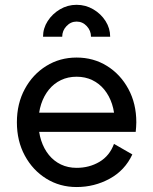

<svg xmlns="http://www.w3.org/2000/svg" viewBox="-20 -752 624 782"><path d="M85 -293V-214.8H444.3L478.5 -293ZM444.3 -166Q426.3 -117.2 385 -92.8Q343.8 -68.4 292 -68.4Q256.8 -68.4 228.3 -82Q199.7 -95.7 179.2 -120.8Q158.7 -146 147.7 -179.9Q136.7 -213.9 136.7 -253.9Q136.7 -294.4 147.7 -328.1Q158.7 -361.8 179.2 -387Q199.7 -412.1 228.3 -425.8Q256.8 -439.5 292 -439.5Q327.1 -439.5 355.7 -425.8Q384.3 -412.1 404.8 -387Q425.3 -361.8 436.3 -328.1Q447.3 -294.4 447.3 -253.9Q447.3 -243.7 446.5 -234.1Q445.8 -224.6 444.3 -214.8H532.7Q533.7 -224.6 534.4 -234.4Q535.2 -244.1 535.2 -253.9Q535.2 -330.1 502.9 -389.6Q470.7 -449.2 415.8 -483.4Q360.8 -517.6 292 -517.6Q223.6 -517.6 168.5 -483.4Q113.3 -449.2 81.1 -389.6Q48.8 -330.1 48.8 -253.9Q48.8 -177.7 81.1 -118.2Q113.3 -58.6 168.5 -24.4Q223.6 9.8 292 9.8Q364.7 9.8 426.8 -24.2Q488.8 -58.1 519 -123ZM292 -732.4Q328.6 -732.4 359.9 -714.1Q391.1 -695.8 409.9 -666.3Q428.7 -636.7 428.7 -602.5H350.6Q350.6 -627 333.5 -645.5Q316.4 -664.1 292 -664.1Q268.1 -664.1 250.7 -645.5Q233.4 -627 233.4 -602.5H155.3Q155.3 -636.7 174.3 -666.3Q193.4 -695.8 224.4 -714.1Q255.4 -732.4 292 -732.4Z"/></svg>

Font: Giphurs
Style: Regular
Weight: 400
Version: Version 2.010